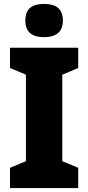

<svg xmlns="http://www.w3.org/2000/svg" viewBox="-20 -957 448 977"><path d="M204 -937C147 -937 109 -916 109 -852C109 -790 148 -768 204 -768C260 -768 300 -790 300 -852C300 -916 261 -937 204 -937ZM378 0V-103L297 -137V-577L378 -611V-714H31V-611L112 -577V-137L31 -103V0Z"/></svg>

Font: Noto Sans Georgian SemiCondensed Black
Style: Regular
Weight: 900
Width: 4
Designer: Monotype Design Team, Akaki Razmadze
Foundry: Google LLC
Version: Version 2.005